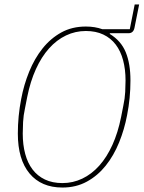

<svg xmlns="http://www.w3.org/2000/svg" viewBox="-20 -829 644 861"><path d="M604 -809 583 -704Q578 -680 556 -680H473L472 -677Q523 -646 544 -594.5Q565 -543 565 -468Q565 -389 550 -313Q538 -249 514 -190Q490 -131 454 -86Q418 -41 369.5 -14.5Q321 12 260 12Q165 12 112.5 -51Q60 -114 60 -230Q60 -308 75 -385Q87 -449 111 -508Q135 -567 171 -612Q207 -657 255 -683.5Q303 -710 365 -710Q406 -710 439 -698H562L584 -809ZM260 -8Q307 -8 349 -28Q391 -48 425 -86Q459 -124 484 -179Q509 -234 523 -304L533 -355Q540 -387 541.5 -416.5Q543 -446 543 -468Q543 -518 532 -559Q521 -600 499 -629Q477 -658 443.5 -674Q410 -690 365 -690Q318 -690 276 -670Q234 -650 200 -612Q166 -574 141 -519Q116 -464 102 -394L92 -343Q85 -311 83.5 -281.5Q82 -252 82 -230Q82 -180 93 -139Q104 -98 126 -69Q148 -40 181.5 -24Q215 -8 260 -8Z"/></svg>

Font: IBM Plex Sans Condensed Thin
Style: Italic
Weight: 100
Width: 3
Italic angle: -11°
Designer: Mike Abbink, Paul van der Laan, Pieter van Rosmalen
Foundry: Bold Monday
Version: Version 1.3